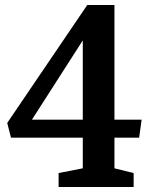

<svg xmlns="http://www.w3.org/2000/svg" viewBox="-20 -750 613 770"><path d="M215 -56V0H516V-56L439 -75V-198H538L548 -270H439V-730H330L9 -257L24 -198H312V-75ZM312 -270H108L312 -588Z"/></svg>

Font: Domine
Style: Bold
Weight: 700
Designer: Pablo Impallari, Rodrigo Fuenzalida, Brenda Gallo
Foundry: Pablo Impallari, Rodrigo Fuenzalida, Brenda Gallo
Version: Version 2.000